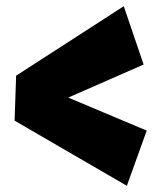

<svg xmlns="http://www.w3.org/2000/svg" viewBox="-20 -672 520 619"><path d="M32 -428 453 -251 389 -73 27 -283ZM379 -652 443 -464 92 -310 32 -428Z"/></svg>

Font: Marhey Light
Style: Bold
Weight: 700
Version: Version 1.000